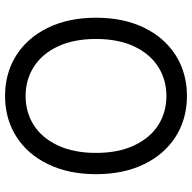

<svg xmlns="http://www.w3.org/2000/svg" viewBox="-20 -737 767 767"><g transform="rotate(90 363.5 -353.5)"><path d="M363.3 9.8Q272.5 9.8 201.7 -34.7Q130.9 -79.1 90.8 -161.6Q50.8 -244.1 50.8 -353.5Q50.8 -463.9 90.8 -545.9Q130.9 -627.9 201.7 -672.4Q272.5 -716.8 363.3 -716.8Q454.1 -716.8 524.9 -672.4Q595.7 -627.9 635.7 -545.9Q675.8 -463.9 675.8 -353.5Q675.8 -244.1 635.7 -161.6Q595.7 -79.1 524.9 -34.7Q454.1 9.8 363.3 9.8ZM363.3 -634.8Q298.8 -634.8 247.1 -602.1Q195.3 -569.3 165.5 -505.9Q135.7 -442.4 135.7 -353.5Q135.7 -264.6 165.5 -201.2Q195.3 -137.7 247.1 -105Q298.8 -72.3 363.3 -72.3Q428.7 -72.3 480 -105Q531.2 -137.7 561 -201.2Q590.8 -264.6 590.8 -353.5Q590.8 -442.4 561 -505.9Q531.2 -569.3 480 -602.1Q428.7 -634.8 363.3 -634.8Z"/></g></svg>

Font: Pretendard Std Variable
Style: Regular
Weight: 400
Designer: Base glyphs from Inter by Rasmus Andersson; Hangeul glyphs from Noto Sans CJK(Source Han Sans) by Jang Soo-young and Kan
Foundry: Kil Hyung-jin
Version: Version 1.309;Glyphs 3.2 (3225)